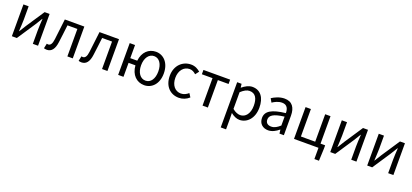

<svg xmlns="http://www.w3.org/2000/svg" viewBox="42 -1705 6615 3081"><g transform="rotate(20 3349.5 -164.0)"><path d="M92 0H177L383 -311C403 -344 434 -394 455 -428H459C455 -357 450 -284 450 -227V0H539V-543H454L248 -232C228 -199 197 -149 176 -116H172C175 -186 181 -259 181 -316V-543H92Z M692 13C771 13 819 -47 834 -168C848 -268 859 -369 871 -469H1040V0H1132V-543H799C785 -425 772 -308 757 -191C748 -110 722 -75 684 -75C674 -75 667 -77 660 -79L642 5C658 10 672 13 692 13Z M1284 13C1363 13 1411 -47 1426 -168C1440 -268 1451 -369 1463 -469H1632V0H1724V-543H1391C1377 -425 1364 -308 1349 -191C1340 -110 1314 -75 1276 -75C1266 -75 1259 -77 1252 -79L1234 5C1250 10 1264 13 1284 13Z M2349 -63C2260 -63 2200 -146 2200 -271C2200 -396 2260 -481 2349 -481C2438 -481 2494 -396 2494 -271C2494 -146 2438 -63 2349 -63ZM1998 -319V-543H1907V0H1998V-239H2115C2127 -80 2225 13 2353 13C2483 13 2588 -91 2588 -271C2588 -452 2483 -557 2353 -557C2230 -557 2133 -470 2117 -319Z M2945 13C3010 13 3072 -12 3120 -56L3081 -117C3047 -86 3003 -63 2953 -63C2853 -63 2785 -146 2785 -271C2785 -396 2857 -481 2955 -481C2999 -481 3032 -461 3064 -432L3111 -493C3072 -527 3023 -557 2952 -557C2813 -557 2690 -452 2690 -271C2690 -91 2801 13 2945 13Z M3348 0H3439V-469H3622V-543H3166V-469H3348Z M3742 229H3833V45L3831 -50C3880 -10 3932 13 3981 13C4106 13 4217 -94 4217 -280C4217 -447 4141 -557 4001 -557C3938 -557 3877 -521 3828 -481H3825L3817 -543H3742ZM3966 -63C3930 -63 3882 -78 3833 -120V-405C3886 -454 3933 -480 3979 -480C4082 -480 4122 -399 4122 -279C4122 -144 4056 -63 3966 -63Z M4471 13C4538 13 4599 -22 4651 -65H4654L4662 0H4737V-334C4737 -468 4681 -557 4549 -557C4462 -557 4385 -518 4335 -486L4371 -423C4414 -452 4471 -481 4534 -481C4623 -481 4646 -414 4646 -344C4415 -318 4312 -259 4312 -141C4312 -43 4380 13 4471 13ZM4497 -60C4443 -60 4401 -85 4401 -147C4401 -217 4463 -262 4646 -284V-132C4593 -85 4550 -60 4497 -60Z M5336 -74V-543H5245V-74H5001V-543H4910V0H5328V192H5406L5415 -17V-74Z M5529 0H5614L5820 -311C5840 -344 5871 -394 5892 -428H5896C5892 -357 5887 -284 5887 -227V0H5976V-543H5891L5685 -232C5665 -199 5634 -149 5613 -116H5609C5612 -186 5618 -259 5618 -316V-543H5529Z M6160 0H6245L6451 -311C6471 -344 6502 -394 6523 -428H6527C6523 -357 6518 -284 6518 -227V0H6607V-543H6522L6316 -232C6296 -199 6265 -149 6244 -116H6240C6243 -186 6249 -259 6249 -316V-543H6160Z"/></g></svg>

Font: Squished Noto Sans CJK JP Regular
Style: Regular
Weight: 400
Designer: Ryoko NISHIZUKA (kana & ideographs); Paul D. Hunt (Latin, Greek & Cyrillic); Wenlong ZHANG (bopomofo); Sandoll Communica
Foundry: Adobe Systems Incorporated
Version: Version 1.004;PS 1.004;hotconv 1.0.82;makeotf.lib2.5.63406